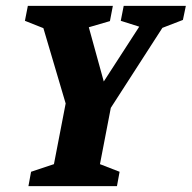

<svg xmlns="http://www.w3.org/2000/svg" viewBox="-20 -635 654 655"><path d="M77 0 86 -49 164 -75 204 -282 128 -539 65 -564 75 -615H365L355 -563L283 -542L334 -357L455 -544L392 -564L402 -615H614L604 -567L534 -540L358 -267L321 -75L388 -49L379 0Z"/></svg>

Font: Manuale ExtraBold
Style: Italic
Weight: 800
Italic angle: -11°
Designer: Eduardo Tunni / Pablo Cosgaya
Foundry: Eduardo Tunni / Pablo Cosgaya
Version: Version 1.002